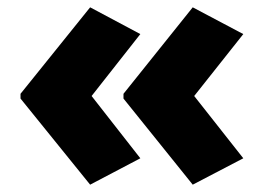

<svg xmlns="http://www.w3.org/2000/svg" viewBox="-20 -609 721 524"><path d="M36 -353V-340L226 -105L363 -177L230 -347L363 -516L226 -589ZM317 -353V-340L506 -105L644 -177L510 -347L644 -516L506 -589Z"/></svg>

Font: Noto Sans Malayalam UI Black
Style: Regular
Weight: 900
Designer: Jelle Bosma - Monotype Design Team
Foundry: Monotype Imaging Inc.
Version: Version 2.104